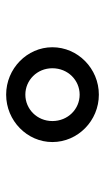

<svg xmlns="http://www.w3.org/2000/svg" viewBox="125 -960 349 640"><g transform="rotate(-90 300.0 -640.5)"><path d="M304 -486C391 -486 462 -556 462 -641C462 -725 391 -795 304 -795C217 -795 146 -725 146 -641C146 -556 217 -486 304 -486ZM304 -550C256 -550 216 -589 216 -641C216 -692 256 -731 304 -731C352 -731 392 -692 392 -641C392 -589 352 -550 304 -550Z"/></g></svg>

Font: LilGrotesk
Style: Regular
Weight: 400
Designer: Bastien Sozeau
Foundry: NBR — Bastien Sozeau
Version: Version 2.001